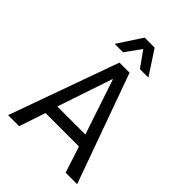

<svg xmlns="http://www.w3.org/2000/svg" viewBox="-259 -1045 1168 1168"><g transform="rotate(45 325.5 -460.5)"><path d="M29 0 282 -705H369L623 0H524L459 -200L498 -170H152L191 -200L124 0ZM323 -604 197 -230 182 -249H468L451 -230L326 -604ZM181 -765 283 -921H369L471 -765H398L326 -866L253 -765Z"/></g></svg>

Font: Nunito Sans 7pt Condensed Medium
Style: Regular
Weight: 500
Width: 3
Designer: Vernon Adams
Foundry: Vernon Adams
Version: Version 3.101;gftools[0.9.27]